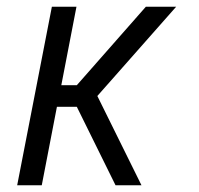

<svg xmlns="http://www.w3.org/2000/svg" viewBox="-20 -550 590 570"><path d="M400 0H323L208 -233H149L104 0H31L134 -530H207L162 -297H208L413 -530H503L269 -265Z"/></svg>

Font: Lode
Style: Italic
Weight: 400
Italic angle: -11°
Monospace: yes
Designer: Belleve Invis
Foundry: Belleve Invis
Version: Version 29.2.0; ttfautohint (v1.8.3)